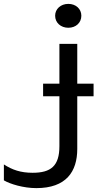

<svg xmlns="http://www.w3.org/2000/svg" viewBox="-204 -791 519 989"><path d="M194 -565H102V-360H18V-295H102V-38C102 64 58 99 -36 99C-97 99 -141 84 -184 56V138C-152 157 -83 178 -17 178C137 178 194 93 194 -24V-295H278V-360H194ZM148 -648C187 -648 215 -674 215 -710C215 -745 187 -771 148 -771C109 -771 80 -745 80 -710C80 -674 109 -648 148 -648Z"/></svg>

Font: Bounded Light
Style: Regular
Weight: 300
Designer: Vlad Churkin
Version: Version 3.0